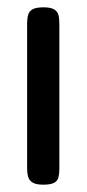

<svg xmlns="http://www.w3.org/2000/svg" viewBox="-20 -494 237 524"><path d="M98 10Q79 10 69.5 4.5Q60 -1 57 -11Q54 -21 54 -35V-430Q54 -444 57 -454Q60 -464 69.5 -469Q79 -474 99 -474Q118 -474 127.5 -468.5Q137 -463 139.5 -453Q142 -443 142 -428V-34Q142 -20 139.5 -10Q137 0 127.5 5Q118 10 98 10Z"/></svg>

Font: Fredoka SemiCondensed
Style: Regular
Weight: 400
Width: 4
Designer: Ben Nathan
Foundry: Milena B. Brandão, Ben Nathan
Version: Version 2.001